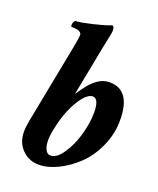

<svg xmlns="http://www.w3.org/2000/svg" viewBox="-130 -758 694 846"><g transform="rotate(20 217.0 -335.0)"><path d="M154.3 9.8Q107.4 9.8 75.7 -22.5Q43.9 -54.7 43.9 -104.5Q43.9 -127.9 49.8 -158.2L122.1 -531.2Q130.9 -577.1 130.9 -588.9Q130.9 -610.4 83 -610.4Q80.1 -610.4 80.1 -618.2Q80.1 -631.8 88.9 -640.6Q100.6 -640.6 122.1 -644.5Q143.6 -648.4 168.5 -654.3Q193.4 -660.2 215.3 -666.5Q237.3 -672.9 250 -678.7Q259.8 -674.8 259.8 -657.2Q259.8 -650.4 255.4 -628.9Q251 -607.4 243.2 -570.3L198.2 -337.9L202.1 -343.8Q213.9 -361.3 231 -383.3Q248 -405.3 272 -421.9Q295.9 -438.5 325.2 -438.5Q424.8 -438.5 424.8 -295.9Q424.8 -231.4 397.9 -172.4Q371.1 -113.3 331.1 -75.2Q290 -36.1 243.2 -13.2Q196.3 9.8 154.3 9.8ZM188.5 -45.9Q218.8 -45.9 246.1 -87.9Q274.4 -128.9 290 -185.1Q305.7 -241.2 305.7 -289.1Q305.7 -354.5 276.4 -354.5Q255.9 -354.5 232.9 -326.2Q210 -297.9 191.4 -253.9Q172.9 -210 164.1 -163.1Q157.2 -135.7 156.7 -108.9Q156.2 -82 164.6 -64Q172.9 -45.9 188.5 -45.9Z"/></g></svg>

Font: Crimson Text
Style: Bold Italic
Weight: 700
Italic angle: -11°
Designer: Sebastian Kosch
Foundry: Sebastian Kosch
Version: Version 1.100; ttfautohint (v1.8.4)